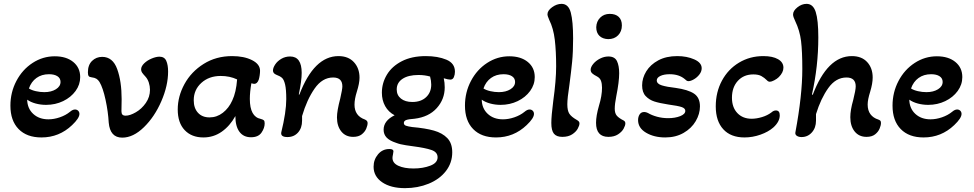

<svg xmlns="http://www.w3.org/2000/svg" viewBox="-20 -700 5051 996"><path d="M34 -152Q34 -221 65 -280Q96 -339 149 -373.5Q202 -408 264 -408Q324 -408 360 -378.5Q396 -349 396 -300Q396 -261 372 -228Q348 -195 307.5 -175.5Q267 -156 219 -156Q191 -156 165 -163Q139 -170 121 -183Q122 -137 152.5 -109Q183 -81 231 -81Q260 -81 290.5 -91.5Q321 -102 343 -120Q357 -132 369 -132Q379 -132 385.5 -125.5Q392 -119 392 -109Q392 -87 354 -51Q287 13 195 13Q119 13 76.5 -30.5Q34 -74 34 -152ZM294 -275Q294 -294 278 -304.5Q262 -315 234 -315Q196 -315 169 -295.5Q142 -276 130 -241Q144 -232 166 -227Q188 -222 210 -222Q246 -222 270 -237Q294 -252 294 -275Z M544 -64Q541 -120 527.5 -182.5Q514 -245 496 -275Q489 -286 480 -291.5Q471 -297 455 -299Q444 -300 440 -305.5Q436 -311 436 -325Q436 -363 457.5 -384Q479 -405 510 -405Q565 -405 588 -341.5Q611 -278 611 -186L610 -123Q610 -111 615 -105.5Q620 -100 632 -100Q654 -100 684.5 -117.5Q715 -135 736.5 -166Q758 -197 758 -234Q758 -253 752 -271.5Q746 -290 735 -302Q722 -316 717 -323.5Q712 -331 712 -340Q712 -356 728 -371.5Q744 -387 767 -396.5Q790 -406 807 -406Q833 -406 842.5 -384.5Q852 -363 852 -329Q852 -256 817 -175Q782 -94 726.5 -40Q671 14 614 14Q551 14 544 -64Z M902 -132Q902 -200 937 -264Q972 -328 1036.5 -368.5Q1101 -409 1184 -409Q1246 -409 1287.5 -388Q1329 -367 1329 -333Q1329 -322 1327 -308.5Q1325 -295 1322 -286Q1314 -265 1299 -265Q1295 -265 1284 -268Q1276 -223 1276 -187Q1276 -94 1333 -83Q1344 -80 1348.5 -76Q1353 -72 1353 -60Q1353 -36 1336.5 -12Q1320 12 1282 12Q1243 12 1222 -16.5Q1201 -45 1201 -98Q1173 -47 1130.5 -17Q1088 13 1035 13Q974 13 938 -25Q902 -63 902 -132ZM1185 -179Q1205 -221 1210 -288Q1172 -306 1125 -306Q1064 -306 1024.5 -270Q985 -234 985 -180Q985 -139 1007 -115Q1029 -91 1067 -91Q1105 -91 1136 -115Q1167 -139 1185 -179Z M1439 -13Q1465 -119 1465 -186Q1465 -236 1459 -261.5Q1453 -287 1443 -296Q1433 -305 1414 -312Q1396 -319 1396 -334Q1396 -348 1407.5 -365.5Q1419 -383 1439.5 -395Q1460 -407 1485 -407Q1545 -407 1545 -322Q1545 -281 1530 -210L1533 -209Q1609 -409 1736 -409Q1787 -409 1816 -377.5Q1845 -346 1845 -297Q1845 -268 1831 -224Q1819 -186 1819 -157Q1819 -99 1873 -80Q1887 -74 1887 -62Q1887 -50 1880 -33Q1873 -16 1856.5 -3Q1840 10 1812 10Q1773 10 1750.5 -18Q1728 -46 1728 -91Q1728 -125 1745 -189Q1756 -237 1756 -252Q1756 -298 1708 -298Q1652 -298 1612 -240.5Q1572 -183 1547 -98V-74Q1547 -36 1526 -12.5Q1505 11 1471 11Q1435 11 1439 -13Z M1918 165Q1918 128 1941 100.5Q1964 73 2000 73Q2021 73 2021 85Q2021 90 2018.5 101.5Q2016 113 2016 119Q2016 146 2046.5 160Q2077 174 2125 174Q2174 174 2212 159.5Q2250 145 2250 116Q2250 89 2218 78Q2186 67 2124 59Q2117 58 2086 53.5Q2055 49 2035 41Q2001 30 1985.5 13.5Q1970 -3 1970 -27Q1970 -74 2027 -102Q1995 -119 1978 -149.5Q1961 -180 1961 -219Q1961 -269 1987 -312.5Q2013 -356 2064.5 -382.5Q2116 -409 2189 -409Q2251 -409 2295.5 -390.5Q2340 -372 2340 -328Q2340 -313 2334.5 -300Q2329 -287 2316 -287Q2305 -287 2282 -294Q2287 -271 2287 -247Q2287 -185 2245.5 -139Q2204 -93 2130 -84Q2100 -82 2087.5 -77.5Q2075 -73 2075 -62Q2075 -52 2085.5 -48Q2096 -44 2118 -41Q2187 -35 2231 -22.5Q2275 -10 2300.5 16.5Q2326 43 2326 90Q2326 145 2293 187.5Q2260 230 2203.5 253Q2147 276 2081 276Q2007 276 1962.5 245.5Q1918 215 1918 165ZM2217 -261Q2217 -281 2211 -303Q2183 -311 2151 -311Q2098 -311 2068 -291Q2038 -271 2038 -236Q2038 -206 2060 -188.5Q2082 -171 2119 -171Q2164 -171 2190.5 -196Q2217 -221 2217 -261Z M2392 -152Q2392 -221 2423 -280Q2454 -339 2507 -373.5Q2560 -408 2622 -408Q2682 -408 2718 -378.5Q2754 -349 2754 -300Q2754 -261 2730 -228Q2706 -195 2665.5 -175.5Q2625 -156 2577 -156Q2549 -156 2523 -163Q2497 -170 2479 -183Q2480 -137 2510.5 -109Q2541 -81 2589 -81Q2618 -81 2648.5 -91.5Q2679 -102 2701 -120Q2715 -132 2727 -132Q2737 -132 2743.5 -125.5Q2750 -119 2750 -109Q2750 -87 2712 -51Q2645 13 2553 13Q2477 13 2434.5 -30.5Q2392 -74 2392 -152ZM2652 -275Q2652 -294 2636 -304.5Q2620 -315 2592 -315Q2554 -315 2527 -295.5Q2500 -276 2488 -241Q2502 -232 2524 -227Q2546 -222 2568 -222Q2604 -222 2628 -237Q2652 -252 2652 -275Z M2840 -62Q2840 -98 2850 -176Q2865 -283 2865 -356Q2865 -434 2858 -493.5Q2851 -553 2829 -597Q2820 -617 2820 -626Q2820 -645 2844 -662.5Q2868 -680 2893 -680Q2929 -680 2941 -634.5Q2953 -589 2953 -500Q2953 -431 2948 -380Q2943 -329 2934 -261Q2923 -190 2923 -159Q2923 -126 2933.5 -110Q2944 -94 2972 -78Q2979 -74 2982.5 -70Q2986 -66 2986 -60Q2986 -49 2977 -32.5Q2968 -16 2948 -3Q2928 10 2897 10Q2867 10 2853.5 -6.5Q2840 -23 2840 -62Z M3073 -559Q3074 -589 3093.5 -608.5Q3113 -628 3143 -628Q3173 -628 3189.5 -612.5Q3206 -597 3206 -568Q3206 -537 3186.5 -517Q3167 -497 3135 -497Q3106 -498 3089.5 -514Q3073 -530 3073 -559ZM3072 -63Q3072 -99 3087 -151Q3103 -203 3103 -245Q3103 -266 3097.5 -281Q3092 -296 3076 -304Q3060 -312 3052 -319.5Q3044 -327 3044 -338Q3044 -352 3057.5 -368.5Q3071 -385 3092.5 -396Q3114 -407 3136 -407Q3169 -407 3180.5 -383Q3192 -359 3192 -320Q3192 -276 3177 -201Q3169 -161 3169 -136Q3169 -112 3180 -99.5Q3191 -87 3215 -75Q3224 -70 3224 -60Q3224 -49 3215 -32.5Q3206 -16 3186 -3Q3166 10 3136 10Q3072 10 3072 -63Z M3290 -77Q3290 -94 3298 -106.5Q3306 -119 3322 -119Q3331 -119 3341 -114Q3361 -102 3388.5 -94.5Q3416 -87 3446 -87Q3482 -87 3508.5 -97.5Q3535 -108 3535 -125Q3535 -138 3516.5 -144.5Q3498 -151 3446 -158Q3401 -165 3374.5 -173.5Q3348 -182 3329.5 -201.5Q3311 -221 3311 -257Q3311 -295 3332.5 -330Q3354 -365 3395 -387Q3436 -409 3493 -409Q3543 -409 3581.5 -392Q3620 -375 3620 -346Q3620 -329 3608 -313.5Q3596 -298 3579.5 -288.5Q3563 -279 3551 -279Q3546 -279 3541.5 -282Q3537 -285 3532 -290Q3502 -315 3454 -315Q3424 -315 3405.5 -306Q3387 -297 3387 -283Q3387 -265 3413.5 -257Q3440 -249 3485 -244Q3549 -235 3580 -214.5Q3611 -194 3611 -148Q3611 -109 3589 -71.5Q3567 -34 3526 -10.5Q3485 13 3431 13Q3373 13 3331.5 -11.5Q3290 -36 3290 -77Z M3693 -148Q3693 -222 3725 -281.5Q3757 -341 3813.5 -375Q3870 -409 3940 -409Q3988 -409 4016 -393Q4044 -377 4044 -349Q4044 -324 4020 -300Q4011 -291 3996.5 -283.5Q3982 -276 3974 -276Q3965 -276 3959 -283Q3945 -297 3929.5 -305.5Q3914 -314 3888 -314Q3838 -314 3807.5 -280.5Q3777 -247 3777 -193Q3777 -143 3805 -113.5Q3833 -84 3879 -84Q3904 -84 3932.5 -92.5Q3961 -101 3982 -117Q3993 -127 4005 -127Q4025 -127 4025 -102Q4025 -69 3992 -39Q3966 -16 3925 -1.5Q3884 13 3842 13Q3771 13 3732 -29.5Q3693 -72 3693 -148Z M4106 -13Q4142 -206 4142 -342Q4142 -433 4135.5 -487Q4129 -541 4105 -591Q4094 -613 4094 -625Q4094 -644 4116.5 -662Q4139 -680 4164 -680Q4198 -680 4211.5 -638Q4225 -596 4225 -506Q4225 -356 4192 -210L4196 -208Q4272 -409 4399 -409Q4450 -409 4478.5 -378Q4507 -347 4507 -298Q4507 -267 4494 -224Q4481 -183 4481 -158Q4481 -127 4495.5 -107.5Q4510 -88 4536 -80Q4544 -77 4547 -73.5Q4550 -70 4550 -62Q4550 -50 4543 -33Q4536 -16 4519.5 -3Q4503 10 4475 10Q4436 10 4413.5 -18Q4391 -46 4391 -92Q4391 -129 4406 -181Q4419 -233 4419 -252Q4419 -298 4371 -298Q4316 -298 4277 -243.5Q4238 -189 4213 -108V-74Q4213 -37 4191.5 -13Q4170 11 4138 11Q4123 11 4113.5 4.5Q4104 -2 4106 -13Z M4610 -152Q4610 -221 4641 -280Q4672 -339 4725 -373.5Q4778 -408 4840 -408Q4900 -408 4936 -378.5Q4972 -349 4972 -300Q4972 -261 4948 -228Q4924 -195 4883.5 -175.5Q4843 -156 4795 -156Q4767 -156 4741 -163Q4715 -170 4697 -183Q4698 -137 4728.5 -109Q4759 -81 4807 -81Q4836 -81 4866.5 -91.5Q4897 -102 4919 -120Q4933 -132 4945 -132Q4955 -132 4961.5 -125.5Q4968 -119 4968 -109Q4968 -87 4930 -51Q4863 13 4771 13Q4695 13 4652.5 -30.5Q4610 -74 4610 -152ZM4870 -275Q4870 -294 4854 -304.5Q4838 -315 4810 -315Q4772 -315 4745 -295.5Q4718 -276 4706 -241Q4720 -232 4742 -227Q4764 -222 4786 -222Q4822 -222 4846 -237Q4870 -252 4870 -275Z"/></svg>

Font: AkayaTelivigala
Style: Regular
Weight: 400
Designer: Vaishnavi Murthy Yerkadithaya ( vaishnavimurthy@gmail.com ), Juan Luis Blanco Aristondo ( juan@blancoletters.com )
Version: Version 1.000